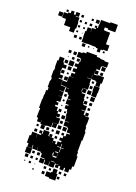

<svg xmlns="http://www.w3.org/2000/svg" viewBox="-221 -991 763 1077"><g transform="rotate(20 160.5 -452.5)"><path d="M162 -764H128V-793H127V-829H133V-853H157V-833H158V-858H178V-865H169V-877H181V-868H187V-889H189V-917H243V-923H287V-879H243V-885H223V-868H232V-867H261V-798H282V-764H256V-760H244V-742H226V-760H214V-764H188V-765H162ZM41 -797V-819H3V-848H2V-855H-21V-887H2V-894H16V-910H34V-894H44V-912H66V-890H48V-887H71V-860H74V-822H69V-797ZM165 -911H185V-891H165ZM78 -908H92V-894H78ZM-11 -907H1V-895H-11ZM139 -907H151V-895H139ZM-23 -859H-47V-883H-23ZM138 -878H152V-864H138ZM79 -877H91V-865H79ZM109 -877H121V-865H109ZM79 -847H91V-835H79ZM110 -846H120V-836H110ZM90 -816V-806H80V-816ZM117 -813V-809H113V-813ZM77 -789H93V-773H77ZM108 -788H122V-774H108ZM154 -760V-742H136V-760ZM270 -756V-746H260V-756ZM179 -755V-747H171V-755ZM207 -753V-749H203V-753ZM321 -152H327V-90H318V-69H308V-49H284V-67H277V-50H255V-67H245V-52H227V-70H242V-72H221V-46H191V-72H189V-48H163V-72H159V-48H133V-74H157V-78H133V-100H125V-106H101V-125H100V-107H72V-128H69V-108H43V-128H33V-174H41V-196H71V-174H72V-195H93V-203H78V-219H94V-204H99V-228H133V-204H138V-219H154V-203H139V-202H167V-175H168V-189H184V-175H193V-194H213V-203H198V-219H213V-234H225V-252H243V-258H223V-283H218V-288H193V-314H216V-316H191V-342H187V-368H183V-381H166V-401H181V-407H162V-435H181V-438H163V-460H155V-470H135V-492H152V-494H130V-467H105V-465H130V-437H111V-436H131V-406H111V-399H124V-383H111V-374H129V-353H138V-340H155V-322H138V-318H163V-284H135V-283H158V-259H134V-282H131V-256H104V-253H68V-275H67V-260H45V-281H36V-321H37V-335H30V-387H32V-415H34V-443H42V-461H36V-501H40V-520H35V-562H38V-581H36V-621H42V-645H70V-621H76V-611H96V-591H76V-581H74V-562H77V-551H96V-531H77V-527H102V-495H129V-498H103V-524H128V-559H155V-560H135V-582H154V-591H136V-611H154V-622H137V-640H154V-653H159V-670H155V-676H131V-706H155V-712H175V-722H237V-714H259V-710H285V-706H311V-676H285V-672H278V-649H259V-641H276V-621H256V-638H255V-616H277V-620H315V-582H308V-559H284V-582H277V-586H251V-612H250V-587H227V-585H250V-558H253V-524H227V-522H247V-500H227V-494H249V-468H253V-443H257V-460H275V-442H258V-435H280V-407H259V-404H279V-383H287V-400H305V-382H288V-379H314V-343H313V-322H317V-297H322V-245H318V-176H321ZM107 -700H125V-682H107ZM78 -699H94V-683H78ZM307 -672V-650H285V-672ZM138 -653V-669H154V-653ZM123 -668V-654H109V-668ZM88 -663V-659H84V-663ZM102 -645H130V-617H102ZM77 -640H95V-622H77ZM304 -639V-623H288V-639ZM106 -611H126V-591H106ZM77 -580H95V-562H77ZM260 -565V-577H272V-565ZM111 -566V-576H121V-566ZM312 -525H310V-497H282V-525H280V-557H312ZM126 -531H106V-551H126ZM274 -533H258V-549H274ZM255 -522H277V-500H255ZM225 -520H222V-502H225ZM284 -493H308V-469H284ZM271 -486V-476H261V-486ZM288 -459H304V-443H288ZM139 -458H153V-444H139ZM303 -428V-414H289V-428ZM141 -426H151V-416H141ZM149 -394V-388H143V-394ZM138 -369H154V-353H138ZM171 -356V-366H181V-356ZM186 -321H166V-341H186ZM184 -309V-293H168V-309ZM195 -282H217V-260H195ZM186 -261H166V-281H186ZM75 -252H97V-230H75ZM186 -231H166V-251H186ZM108 -233V-249H124V-233ZM199 -234V-248H213V-234ZM50 -235V-247H62V-235ZM140 -235V-247H152V-235ZM64 -203H48V-219H64ZM183 -218V-204H169V-218ZM222 -188H219V-168H200V-165H220V-139H223V-164H238V-167H222ZM195 -127H190V-110H195V-103H217V-110H218V-137H200V-132H217V-110H195ZM72 -75H40V-107H72ZM124 -83H108V-99H124ZM93 -84H79V-98H93ZM217 -79H195V-76H217ZM65 -52H47V-70H65ZM93 -54H79V-68H93ZM122 -55H110V-67H122ZM224 -43H248V-20H255V18H217V13H192V-15H217V-20H224ZM169 -24V-38H183V-24ZM273 -24H259V-38H273ZM303 -24H289V-38H303ZM92 -25H80V-37H92ZM200 -25V-37H212V-25ZM59 -28H53V-34H59ZM114 -29V-33H118V-29ZM184 7H168V-9H184ZM273 6H259V-8H273ZM120 3H112V-5H120Z"/></g></svg>

Font: Rubik-Storm
Style: Regular
Weight: 400
Designer: NaN (generative design), Hubert & Fischer (Rubik source font outlines)
Foundry: NaN, Hubert & Fischer
Version: Version 1.000